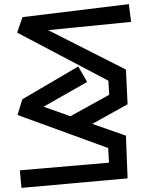

<svg xmlns="http://www.w3.org/2000/svg" viewBox="-20 -748 728 930"><path d="M76 77 508 40 504 -31 65 -191 88 -267 359 -426 402 -351 191 -231 321 -185 509 -289 505 -357 63 -590 89 -665 604 -728 615 -642 213 -602 590 -411 598 -243 427 -148 590 -91V-90L598 116L84 162Z"/></svg>

Font: Stick
Style: Regular
Weight: 400
Designer: Fontworks Inc.
Foundry: Fontworks Inc.
Version: Version 1.100